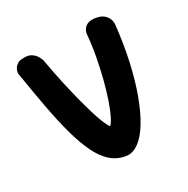

<svg xmlns="http://www.w3.org/2000/svg" viewBox="-149 -779 888 908"><g transform="rotate(-30 295.0 -324.5)"><path d="M292 -2Q246 -7 211.5 -36Q177 -65 152 -116.5Q127 -168 107.5 -239.5Q88 -311 71.5 -400.5Q55 -490 38 -596Q38 -596 39 -603.5Q40 -611 45.5 -621Q51 -631 63 -639Q75 -647 98 -647Q121 -648 135.5 -639.5Q150 -631 158 -620Q166 -609 169.5 -600Q173 -591 173 -591Q185 -522 198 -462.5Q211 -403 223.5 -354.5Q236 -306 247.5 -267.5Q259 -229 269.5 -203Q280 -177 290 -163Q300 -170 314 -197.5Q328 -225 343 -268.5Q358 -312 372 -366Q386 -420 397 -479Q408 -538 413 -597Q413 -597 415 -605Q417 -613 424 -622.5Q431 -632 445 -638Q459 -644 483 -641Q511 -637 525 -626Q539 -615 545 -602.5Q551 -590 551.5 -580.5Q552 -571 552 -571Q541 -467 521 -377.5Q501 -288 474.5 -216.5Q448 -145 418 -96Q388 -47 355.5 -23Q323 1 292 -2Z"/></g></svg>

Font: Sour Gummy Black SemiBold
Style: Regular
Weight: 600
Version: Version 1.000